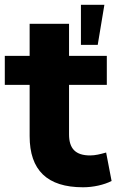

<svg xmlns="http://www.w3.org/2000/svg" viewBox="-23 -773 487 804"><path d="M324.7 11.2C367.7 11.2 412.6 1 444.3 -15.1L421.4 -134.3C397 -127.4 376 -122.1 354.5 -122.1C293 -122.1 266.1 -150.9 266.1 -210.4V-417.5H424.3V-539.1H266.1V-673.3H101.1V-539.1H-2.9V-417.5H101.1V-203.1C101.1 -60.5 174.3 11.2 324.7 11.2ZM386.2 -585 414.1 -752.9H315.9V-585Z"/></svg>

Font: Winston ExtraBold
Style: Regular
Weight: 800
Designer: Vernon Adams, Kim Jin-seong, David Berlow, Cristiano Sobral
Foundry: The Winston Project Authors
Version: Version 3.004